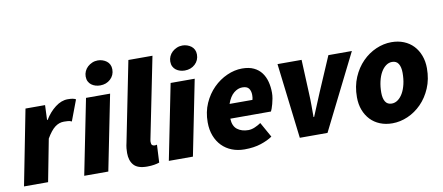

<svg xmlns="http://www.w3.org/2000/svg" viewBox="-66 -986 2901 1256"><g transform="rotate(-10 1384.0 -358.0)"><path d="M8 0 106 -500H236L232 -402H236Q265 -450 305.5 -481Q346 -512 388 -512Q409 -512 421.5 -509.5Q434 -507 442 -502L390 -364Q379 -370 364.5 -371Q350 -372 338 -372Q306 -372 278.5 -351Q251 -330 222 -280L168 0Z M408 0 508 -500H668L568 0ZM614 -564Q598 -564 583 -568.5Q568 -573 556 -582Q544 -591 537 -605Q530 -619 530 -638Q530 -656 537.5 -672.5Q545 -689 558 -701Q571 -713 588.5 -720.5Q606 -728 626 -728Q642 -728 657 -723Q672 -718 684 -709Q696 -700 703 -686Q710 -672 710 -654Q710 -615 682.5 -589.5Q655 -564 614 -564Z M824 12Q762 12 736 -17.5Q710 -47 710 -98Q710 -113 711.5 -129Q713 -145 718 -166L824 -696H984L876 -160Q874 -152 874 -148.5Q874 -145 874 -141Q874 -127 880 -121.5Q886 -116 894 -116Q899 -116 902.5 -116Q906 -116 912 -118L906 0Q892 5 871.5 8.5Q851 12 824 12Z M970 0 1070 -500H1230L1130 0ZM1176 -564Q1160 -564 1145 -568.5Q1130 -573 1118 -582Q1106 -591 1099 -605Q1092 -619 1092 -638Q1092 -656 1099.5 -672.5Q1107 -689 1120 -701Q1133 -713 1150.5 -720.5Q1168 -728 1188 -728Q1204 -728 1219 -723Q1234 -718 1246 -709Q1258 -700 1265 -686Q1272 -672 1272 -654Q1272 -615 1244.5 -589.5Q1217 -564 1176 -564Z M1264 -204Q1264 -273 1289 -329.5Q1314 -386 1354.5 -426.5Q1395 -467 1445.5 -489.5Q1496 -512 1546 -512Q1592 -512 1623.5 -497Q1655 -482 1674.5 -456Q1694 -430 1703 -395.5Q1712 -361 1712 -322Q1712 -303 1708.5 -284Q1705 -265 1700.5 -248.5Q1696 -232 1691.5 -219.5Q1687 -207 1684 -202H1414Q1416 -152 1445 -130Q1474 -108 1518 -108Q1539 -108 1562 -118Q1585 -128 1602 -140L1658 -40Q1628 -19 1581 -3.5Q1534 12 1472 12Q1426 12 1388 -3Q1350 -18 1322.5 -46Q1295 -74 1279.5 -114Q1264 -154 1264 -204ZM1426 -298H1578Q1580 -304 1581 -312.5Q1582 -321 1582 -330Q1582 -356 1570 -373Q1558 -390 1526 -390Q1497 -390 1470 -368Q1443 -346 1426 -298Z M1840 0 1780 -500H1940L1950 -272Q1952 -234 1952 -196Q1952 -158 1952 -118H1956Q1973 -157 1988 -195Q2003 -233 2020 -272L2118 -500H2274L2024 0Z M2454 12Q2409 12 2372 -3Q2335 -18 2309 -45.5Q2283 -73 2268.5 -111Q2254 -149 2254 -196Q2254 -269 2279 -327.5Q2304 -386 2344.5 -427Q2385 -468 2435.5 -490Q2486 -512 2538 -512Q2583 -512 2620 -497Q2657 -482 2683 -454.5Q2709 -427 2723.5 -388.5Q2738 -350 2738 -304Q2738 -231 2713 -172.5Q2688 -114 2647.5 -73Q2607 -32 2556.5 -10Q2506 12 2454 12ZM2472 -116Q2494 -116 2513 -130Q2532 -144 2546 -168.5Q2560 -193 2568 -227Q2576 -261 2576 -302Q2576 -340 2562.5 -362Q2549 -384 2520 -384Q2498 -384 2479 -370Q2460 -356 2446 -331.5Q2432 -307 2424 -272.5Q2416 -238 2416 -198Q2416 -160 2429.5 -138Q2443 -116 2472 -116Z"/></g></svg>

Font: TypoPRO Source Sans Pro
Style: Italic
Weight: 900
Italic angle: -11°
Designer: Paul D. Hunt
Foundry: Adobe Systems Incorporated
Version: Version 1.075;PS 2.000;hotconv 1.0.86;makeotf.lib2.5.63406